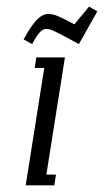

<svg xmlns="http://www.w3.org/2000/svg" viewBox="-20 -556 312 576"><path d="M50.8 -438Q75.7 -482.9 92.3 -498.5Q108.9 -514.2 124 -514.2Q137.7 -514.2 153.3 -507.8Q168.9 -501.5 203.1 -482.9L247.1 -536.1L272 -522L216.8 -423.8Q145.5 -462.9 132.8 -466.8Q125.5 -469.2 119.1 -469.2Q108.4 -469.2 98.9 -458.5Q89.4 -447.8 76.2 -423.8ZM57.1 0 112.8 -352.1H84L88.9 -383.8H174.8L119.1 -32.2H147.9L143.1 0Z"/></svg>

Font: Gawaa
Style: Italic
Weight: 400
Designer: T. Christopher White
Version: Version 1.0